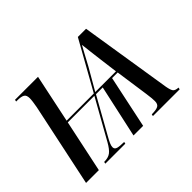

<svg xmlns="http://www.w3.org/2000/svg" viewBox="-112 -740 944 944"><g transform="rotate(-45 359.5 -268.0)"><path d="M115 -435Q118 -451 120 -466Q122 -481 122 -490Q122 -512 110 -519Q98 -526 72 -526H63L65 -536H225L172 -284H361L502 -536H559L635 -57Q640 -29 647.5 -20Q655 -11 676 -10L674 0H488L490 -10Q521 -10 534 -17Q547 -24 547 -45Q547 -53 546 -66Q545 -79 542 -99L517 -274H478L420 0H353L413 -274H366L263 -90Q251 -69 245 -55.5Q239 -42 239 -32Q239 -18 254 -14Q269 -10 298 -10L296 0H157L159 -10Q188 -10 204.5 -22.5Q221 -35 239 -67L355 -274H170L112 0H23ZM371 -284H515L503 -377Q499 -412 495 -441.5Q491 -471 489 -493H488Q478 -476 467 -454.5Q456 -433 435 -395Z"/></g></svg>

Font: Noto Serif Display Condensed
Style: Italic
Weight: 400
Width: 3
Italic angle: -12°
Designer: Monotype Design Team
Foundry: Monotype Imaging Inc.
Version: Version 2.009